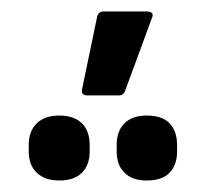

<svg xmlns="http://www.w3.org/2000/svg" viewBox="-20 -884 358 334"><path d="M132 -718Q120 -718 123 -730L149 -855Q151 -864 160 -864H236Q242 -864 244.5 -861Q247 -858 244 -852L198 -727Q195 -718 187 -718ZM83 -570Q58 -570 44 -583.5Q30 -597 30 -620V-632Q30 -656 44 -669.5Q58 -683 83 -683Q109 -683 122.5 -669.5Q136 -656 136 -632V-620Q136 -597 122.5 -583.5Q109 -570 83 -570ZM235 -570Q210 -570 196.5 -583.5Q183 -597 183 -620V-632Q183 -656 196.5 -669.5Q210 -683 235 -683Q262 -683 275 -669.5Q288 -656 288 -632V-620Q288 -597 275 -583.5Q262 -570 235 -570Z"/></svg>

Font: Sofia Sans Condensed SemiBold
Style: Regular
Weight: 600
Designer: Botio Nikoltchev, Ani Petrova
Foundry: lettersoup
Version: Version 4.101